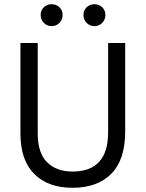

<svg xmlns="http://www.w3.org/2000/svg" viewBox="-20 -881 691 911"><path d="M574 -256Q574 -124 508.5 -57Q443 10 324 10Q208 10 142.5 -55.5Q77 -121 77 -247V-677H159V-248Q159 -155 203.5 -111Q248 -67 324 -67Q493 -67 493 -253V-677H574ZM465 -846.5Q480 -832 480 -810Q480 -788 465 -772.5Q450 -757 428 -757Q406 -757 391 -772.5Q376 -788 376 -810Q376 -832 391 -846.5Q406 -861 428 -861Q450 -861 465 -846.5ZM262 -846.5Q277 -832 277 -810Q277 -788 262 -772.5Q247 -757 225 -757Q203 -757 188 -772.5Q173 -788 173 -810Q173 -832 188 -846.5Q203 -861 225 -861Q247 -861 262 -846.5Z"/></svg>

Font: Hind Siliguri Fixed
Style: Regular
Weight: 400
Designer: Jyotish Sonowal
Foundry: Indian Type Foundry
Version: Version 1.001;October 28, 2021;FontCreator 12.0.0.2565 64-bi